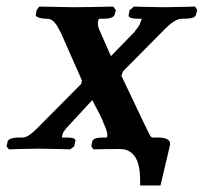

<svg xmlns="http://www.w3.org/2000/svg" viewBox="-24 -454 621 585"><path d="M341 0C400 0 403 65 403 99V111H465L494 -12V-17C494 -28 482 -35 457 -35H440C436 -35 433.1 -40.1 414 -80L345 -225H346C347 -224 347 -226 348 -229C349 -232 350 -236 352 -238L466 -353C500 -388 514 -397 533 -397H537C554 -397 571 -399 573 -409L577 -424L570 -434C570 -434 507 -432 475 -432C445 -432 384 -434 384 -434L371 -423L368 -409C366 -401 377 -397 394 -397H409C408 -397 407 -396 406 -392C404 -384 401 -375 387 -359H388L314 -283L280 -360C274 -373 273 -382 275 -390C276 -395 277 -397 278 -397H294C310 -397 324 -402 325 -409L329 -423L321 -434C285 -433 233 -432 197 -432L96 -434L88 -424L85 -409C83 -403 98 -397 117 -397H119C138 -397 148 -381 162 -353L226 -208C226 -208 225 -208 224 -203C224 -201.1 224 -199.6 224.3 -199.3L106 -80C78 -51 61 -35 45 -35H37C13 -35 0 -30 -1 -22L-4 -8L3 1C3 1 63 -1 93 -1C125 -1 190 1 190 1L202 -8L205 -23C205 -24 206 -25 206 -25C206 -32 198 -35 180 -35H166C165 -35 164 -37 166 -42C167 -50 172 -57 186 -72L257 -149C269 -127 281 -104 290 -84L289 -85C300 -60 303 -50 303 -44V-41C302 -36 302 -35 301 -35H290C270 -35 259 -31 257 -23L254 -8L261 1C261 1 315 0 341 0Z"/></svg>

Font: Linux Libertine O
Style: Bold Italic
Weight: 700
Italic angle: -11.5°
Designer: Philipp H. Poll
Foundry: Philipp H. Poll
Version: Version 4.1.0